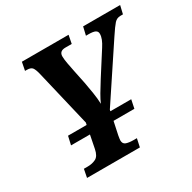

<svg xmlns="http://www.w3.org/2000/svg" viewBox="-158 -871 1028 1029"><g transform="rotate(-30 356.0 -357.0)"><path d="M95 0 105 -51H129Q157 -51 179 -62Q201 -73 209 -113L225 -194H108L120 -247H235L238 -260L155 -610Q148 -639 139 -651Q130 -663 105 -663H94L104 -714H393L383 -663H344Q306 -663 306 -630Q306 -613 311 -585.5Q316 -558 322 -529L339 -447Q345 -414 351 -377Q357 -340 358 -307Q366 -327 383.5 -357Q401 -387 424 -423L514 -564Q527 -584 534 -601.5Q541 -619 541 -635Q541 -650 528.5 -656.5Q516 -663 487 -663H471L483 -714H712L700 -663H684Q662 -663 647 -646.5Q632 -630 601 -583L384 -256L382 -247H511L500 -194H371L354 -114Q350 -91 350 -85Q350 -63 367.5 -57Q385 -51 412 -51H433L422 0Z"/></g></svg>

Font: Noto Serif Condensed
Style: Bold Italic
Weight: 700
Width: 3
Italic angle: -12°
Designer: Monotype Design Team
Foundry: Monotype Imaging Inc.
Version: Version 2.014